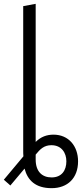

<svg xmlns="http://www.w3.org/2000/svg" viewBox="-38 -796 427 1001"><path d="M-18 141 16 171 90 83C106 144 147 185 231 185C314 185 369 133 369 45C369 -34 320 -94 241 -94C206 -94 175 -83 148 -56V-776L83 -764V-12C83 0 83 6 84 19ZM230 -39C283 -39 308 1 308 45C308 92 284 129 231 129C182 129 148 99 148 36V10C171 -18 191 -39 230 -39Z"/></svg>

Font: Repo Light
Style: Regular
Weight: 300
Designer: Stefan Peev
Foundry: Context Ltd
Version: Version 001.502